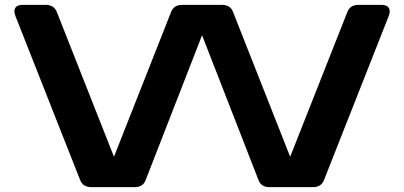

<svg xmlns="http://www.w3.org/2000/svg" viewBox="-20 -770 1663 790"><path d="M72.8 -750H168.2Q185.1 -750 196.5 -742.8Q207.9 -735.5 213.6 -721.2L448.9 -125L684.1 -721Q689.7 -735.8 701.2 -742.9Q712.6 -750 729.5 -750H893.4Q910.3 -750 921.7 -742.9Q933.1 -735.8 938.8 -721L1173.9 -125L1409.3 -720.8Q1414.9 -735.6 1426.5 -742.8Q1438 -750 1454.7 -750H1550.1Q1572.3 -750 1579.9 -737.2Q1587.6 -724.4 1579.3 -703.8L1313.2 -29.3Q1307.3 -14.5 1295.9 -7.2Q1284.5 0 1267.6 0H1088.9Q1072 0 1060.5 -7.1Q1049.1 -14.2 1043.5 -29.3L811.4 -625L579.4 -29.3Q573.7 -14.2 562.3 -7.1Q550.9 0 534 0H355.6Q338.7 0 327.1 -7.2Q315.5 -14.5 309.7 -29.3L43.6 -703.8Q35.3 -724.9 42.8 -737.5Q50.4 -750 72.8 -750Z"/></svg>

Font: Gyrochrome
Style: Regular
Weight: 400
Designer: David Moles
Foundry: David Moles
Version: Version 1.005;Glyphs 3.2.3 (3260)